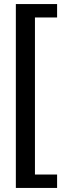

<svg xmlns="http://www.w3.org/2000/svg" viewBox="-20 -780 345 945"><path d="M58 -760H261V-694H152V79H261V145H58Z"/></svg>

Font: Maitree Medium
Style: Regular
Weight: 500
Designer: CadsonDemak Team
Foundry: CadsonDemak
Version: Version 1.000